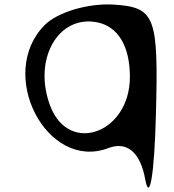

<svg xmlns="http://www.w3.org/2000/svg" viewBox="-20 -670 797 878"><path d="M185 -556C-38 -333 194 115 476 7C560 -25 622 26 644 150C664 258 686 128 693 -146C705 -596 690 -637 499 -649C384 -656 244 -615 185 -556ZM210 -185C129 -397 245 -603 424 -568C520 -549 574 -459 574 -318C574 -62 296 40 210 -185Z"/></svg>

Font: Venom Sans
Style: Regular
Weight: 400
Version: Version 1.001